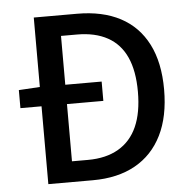

<svg xmlns="http://www.w3.org/2000/svg" viewBox="-49 -704 743 752"><g transform="rotate(-5 322.5 -327.5)"><path d="M28 -306V-377L112 -382H354V-306ZM111 0V-655H281Q381 -655 451 -618Q521 -581 558 -508.5Q595 -436 595 -330Q595 -224 558.5 -150.5Q522 -77 453 -38.5Q384 0 286 0ZM211 -81H274Q345 -81 394 -109.5Q443 -138 467.5 -193Q492 -248 492 -330Q492 -412 467.5 -466Q443 -520 394 -547Q345 -574 274 -574H211Z"/></g></svg>

Font: Source Sans 3 ExtraLight Medium
Style: Regular
Weight: 500
Version: Version 3.052;hotconv 1.1.0;makeotfexe 2.6.0